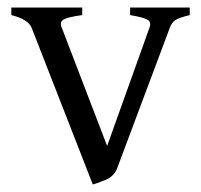

<svg xmlns="http://www.w3.org/2000/svg" viewBox="-20 -474 533 509"><path d="M483 -434Q454 -427 444.5 -420.5Q435 -414 430 -400L291 -29Q283 -7 260.5 2.5Q238 12 226 15L64 -400Q55 -423 10 -434V-454H198V-434Q161 -429 149 -422.5Q137 -416 144 -400L264 -87L376 -400Q382 -415 371.5 -421.5Q361 -428 325 -434V-454H483Z"/></svg>

Font: ChillKai
Style: Regular
Weight: 400
Designer: ChillType
Foundry: 寒蝉字型
Version: Version 2.000